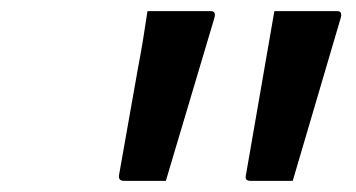

<svg xmlns="http://www.w3.org/2000/svg" viewBox="-20 -770 640 345"><path d="M278 -445H203Q192 -445 194 -456L228 -648Q233 -674 237 -698.5Q241 -723 245 -750H359Q369 -750 365 -737ZM506 -445H430Q419 -445 422 -456L473 -750H586Q596 -750 592 -737Z"/></svg>

Font: Recursive Mn Lnr St
Style: Italic
Weight: 400
Italic angle: -15°
Monospace: yes
Version: Version 1.079;hotconv 1.0.112;makeotfexe 2.5.65598; ttfautoh